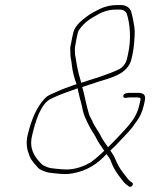

<svg xmlns="http://www.w3.org/2000/svg" viewBox="-20 -704 600 759"><path d="M301 -377 297.8 -389C289.6 -415.1 283.7 -444.3 279.4 -474L276.7 -488C276.4 -503.8 274.5 -513.1 279.1 -533C280.2 -541 281.7 -548.7 283.4 -556L288 -576C289.1 -580.7 291.9 -585.7 296.4 -591C311.8 -612 333.6 -629 357 -641C379.2 -654.9 405.7 -666 436.8 -666H455.8C467.8 -666 478.3 -658.1 481.1 -650C494.1 -609.9 499.7 -548.6 485.7 -488L481.5 -470C477.4 -452 464.5 -437 450.3 -430C425 -417.7 395.9 -407.9 367.9 -398L332.3 -387C319.9 -382.3 309.5 -379 301 -377ZM391.9 -108C391 -106.7 387.1 -103 380.4 -97C370.9 -87.6 349.1 -69.5 338.3 -62C313.5 -47.7 279.1 -34 243.3 -34C235.7 -34 228.6 -34.3 222.1 -35L200.5 -37C188 -38.2 174.3 -39.7 165.2 -44C151.5 -50.5 149.6 -48.9 138.3 -62C115.8 -86.1 94.9 -116.5 106.6 -167C119.2 -221.8 140.3 -295.1 182.5 -314C216.1 -330.6 249.9 -341.4 287 -355C291.2 -332 297.9 -307 303.8 -285C309.9 -248.8 321.9 -226.2 337.1 -197.5C344.7 -183.2 356.5 -168 362.5 -154C371.1 -137.6 379.7 -126.8 391.9 -108ZM524.8 -337H497.8C485.6 -337 468.1 -336.5 467.4 -324.5C466.7 -312.1 482.8 -319 493.6 -319H520.6C524.6 -319 528.8 -318.3 533.2 -317C537 -314.8 535.3 -308.7 534 -303L530 -286C522.3 -252.7 505.9 -228.7 487.9 -207.5C469.6 -185.9 444.8 -160.4 425.3 -140L407.2 -122C396.5 -137.4 386.7 -150.3 379.1 -165C370.8 -184.1 351.3 -206.8 344.4 -227C339.6 -236.9 334.6 -243.2 331.3 -254.5C323.1 -282 317.3 -310.6 310.5 -340L305.1 -360C322 -365.7 351.7 -375.3 369 -381C416.9 -395.8 485.9 -411 499.5 -470L503.7 -488C509.4 -512.7 512.7 -557.6 512.6 -581C512.6 -597.1 502.5 -647.1 498.1 -659C494.1 -671.9 479 -684 459.9 -684H440.9C417.7 -684 393.4 -677.8 375.4 -669C359.3 -661 337.8 -650.6 323.5 -639C304.9 -625.2 276.3 -603.2 270 -576L265.4 -556C263.7 -548.7 262.2 -541 261.1 -533C259 -524.3 257.8 -517.7 257.4 -513L258.2 -499C258.5 -494.3 258.6 -489 258.5 -483C259.8 -470.1 262.8 -462.1 263.7 -449C266.4 -421.8 273.8 -395 282.6 -371C279.8 -370.3 277.3 -369.7 275.2 -369C249.2 -359.8 222.6 -350.2 198.8 -339C183.3 -331.8 169.8 -327.8 158 -316C124.3 -280.4 103 -229.4 88.6 -167C82.8 -142.2 86 -114.7 92.9 -99C96.6 -87.3 100 -76.3 107.7 -68C110.6 -63.3 115.8 -57 123.3 -49C135.1 -33.6 139.3 -33.5 155.2 -27C165.5 -21.9 180.3 -20.3 194.4 -19L215.9 -17C223.1 -16.3 230.9 -16 239.2 -16C247.5 -16 256.5 -16.8 266.3 -18.5C322.9 -28.2 366.2 -56.3 400.9 -95C407.3 -86.7 413 -79.6 417.2 -70C426.5 -44.7 433.3 -32.6 449.3 -10L467 13C473.5 21.5 480.9 26.8 489.4 33C498.5 39.7 510.6 24.7 502.8 18L495 13C491.1 9.7 487.1 5.3 483 0L465.3 -23C449.9 -43.1 444 -56.6 434.2 -79C429.4 -90.8 422.6 -98.3 416.2 -109C431 -122.2 445.3 -136.5 457.9 -151C475.2 -169.1 499.9 -193.4 512.4 -214L523.4 -229C533.9 -243.4 542.9 -263.8 548 -286L551.9 -303C557.6 -327.4 550 -337 524.8 -337Z"/></svg>

Font: HoneyBee
Style: BLnIt
Weight: 100
Foundry: Cannot Into Space Fonts
Version: Version 0.89